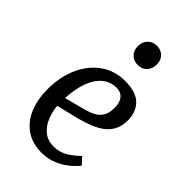

<svg xmlns="http://www.w3.org/2000/svg" viewBox="-230 -838 936 936"><g transform="rotate(45 238.5 -369.5)"><path d="M287 -522Q362 -522 397 -487.5Q432 -453 432 -396Q432 -354 415.5 -325Q399 -296 371.5 -278Q344 -260 312 -248.5Q280 -237 249 -229L138 -202Q141 -165 155 -130Q169 -95 196.5 -72Q224 -49 265 -49Q288 -49 308.5 -55.5Q329 -62 350.5 -76.5Q372 -91 397 -115L429 -80Q420 -69 404.5 -53.5Q389 -38 365.5 -22.5Q342 -7 312 3.5Q282 14 245 14Q181 14 136.5 -17Q92 -48 69.5 -102.5Q47 -157 47 -225Q47 -311 77 -378Q107 -445 161 -483.5Q215 -522 287 -522ZM343 -393Q343 -414 337 -431Q331 -448 317 -458.5Q303 -469 280 -469Q239 -469 208 -443.5Q177 -418 159.5 -371Q142 -324 138 -256L239 -282Q274 -291 297 -304Q320 -317 331.5 -338.5Q343 -360 343 -393ZM210 -686Q210 -715 228 -734Q246 -753 275 -753Q294 -753 308.5 -744.5Q323 -736 331 -721.5Q339 -707 339 -687Q339 -658 321.5 -639Q304 -620 275 -620Q246 -620 228 -638.5Q210 -657 210 -686Z"/></g></svg>

Font: Literata 18pt
Style: Italic
Weight: 400
Italic angle: -2°
Designer: Latin by Veronika Burian and Jose Scaglione. Greek by Irene Vlachou. Cyrillic by Vera Evstafieva
Foundry: TypeTogether
Version: Version 3.103;gftools[0.9.29]